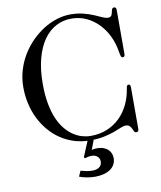

<svg xmlns="http://www.w3.org/2000/svg" viewBox="-97 -771 898 1069"><g transform="rotate(-10 352.0 -237.0)"><path d="M632.8 -423.8Q632.8 -415.5 629.6 -411.9Q626.5 -408.2 621.1 -408.2Q612.8 -408.2 609.9 -418.2Q606.9 -428.2 603 -451.2Q595.7 -493.7 576.7 -533Q557.6 -572.3 528.3 -602.8Q499 -633.3 460.2 -651.6Q421.4 -669.9 375 -669.9Q327.6 -669.9 287.4 -648.4Q247.1 -627 217.8 -585Q188.5 -543 172.1 -481.2Q155.8 -419.4 155.8 -338.9Q155.8 -275.9 165 -226.6Q174.3 -177.2 190.2 -140.6Q206.1 -104 227.3 -78.6Q248.5 -53.2 272.2 -37.6Q295.9 -22 320.8 -14.9Q345.7 -7.8 369.1 -7.8Q420.9 -7.8 462.4 -25.1Q503.9 -42.5 534.7 -72.5Q565.4 -102.5 585 -143.1Q604.5 -183.6 611.8 -230Q614.7 -252.9 624 -252.9Q629.4 -252.9 632.8 -249Q636.2 -245.1 636.2 -236.8V0Q636.2 16.1 622.1 16.1Q614.3 16.1 610.6 8.8Q606.9 1.5 603 -7.3Q599.1 -16.1 592 -23.4Q585 -30.8 569.8 -30.8Q556.6 -30.8 540 -23.4Q523.4 -16.1 499.3 -7.3Q475.1 1.5 441.7 8.8Q408.2 16.1 360.8 16.1Q314 16.1 272.5 3.2Q231 -9.8 196 -33.2Q161.1 -56.6 133.3 -89.4Q105.5 -122.1 85.9 -161.6Q66.4 -201.2 56.2 -246.1Q45.9 -291 45.9 -338.9Q45.9 -389.2 59.6 -435.1Q73.2 -481 97.2 -520.3Q121.1 -559.6 153.1 -591.8Q185.1 -624 221.2 -646.7Q257.3 -669.4 296.4 -681.6Q335.4 -693.8 373 -693.8Q415 -693.8 447.3 -685.3Q479.5 -676.8 503.9 -666.5Q528.3 -656.2 546.4 -647.7Q564.5 -639.2 578.1 -639.2Q587.9 -639.2 592.8 -642.8Q597.7 -646.5 600.1 -652.3Q602.5 -658.2 603.8 -664.6Q605 -670.9 606.4 -676.8Q607.9 -682.6 611.1 -686.3Q614.3 -689.9 621.1 -689.9Q626.5 -689.9 629.6 -686Q632.8 -682.1 632.8 -673.8ZM387.2 0 360.8 69.8Q369.1 67.4 375.7 66.7Q382.3 65.9 390.1 65.9Q413.6 65.9 429.7 72.5Q445.8 79.1 455.3 89.4Q464.8 99.6 469 111.8Q473.1 124 473.1 134.8Q473.1 156.2 463.9 172.4Q454.6 188.5 438.5 199Q422.4 209.5 400.6 214.8Q378.9 220.2 354 220.2Q341.3 220.2 328.4 218.8Q315.4 217.3 303.7 215.1Q292 212.9 282.2 210Q272.5 207 265.1 204.1L278.8 172.9Q288.1 175.3 295.7 177.2Q303.2 179.2 310.8 180.7Q318.4 182.1 326.4 183.1Q334.5 184.1 344.2 184.1Q354.5 184.1 364.5 181.9Q374.5 179.7 382.1 174.6Q389.6 169.4 394.3 161.6Q398.9 153.8 398.9 142.1Q398.9 130.9 394.5 123Q390.1 115.2 383.5 110.6Q377 106 369.1 104Q361.3 102.1 354 102.1Q343.3 102.1 334.2 104Q325.2 106 316.9 108.9L310.1 103L353 0Z"/></g></svg>

Font: XB Zar
Style: Regular
Weight: 400
Designer: Behnam
Foundry: Irmug
Version: Version 8.005 2009